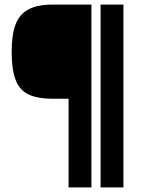

<svg xmlns="http://www.w3.org/2000/svg" viewBox="-20 -820 640 840"><path d="M280 0V-388H211Q145 -388 105.5 -406.5Q66 -425 48.5 -470Q31 -515 31 -594Q31 -669 48.5 -714Q66 -759 105.5 -779.5Q145 -800 211 -800H380V0ZM420 0V-800H520V0Z"/></svg>

Font: Victor Mono Thin
Style: Regular
Weight: 100
Monospace: yes
Designer: Rune Bjørnerås
Version: Version 1.561;gftools[0.9.30]